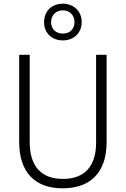

<svg xmlns="http://www.w3.org/2000/svg" viewBox="-20 -1011 682 1041"><path d="M321 -792C379 -792 423 -831 423 -892C423 -951 378 -991 321 -991C262 -991 219 -952 219 -891C219 -830 263 -792 321 -792ZM321 -829C281 -829 257 -855 257 -891C257 -928 283 -955 321 -955C357 -955 384 -929 384 -891C384 -854 359 -829 321 -829ZM558 -240V-714H501V-238C501 -107 436 -41 322 -41C205 -41 141 -107 141 -242V-714H84V-242C84 -78 168 10 320 10C469 10 558 -75 558 -240Z"/></svg>

Font: Noto Sans Gujarati SemiCondensed Light
Style: Regular
Weight: 300
Width: 4
Designer: Jelle Bosma - Monotype Design Team, Universal Thirst
Foundry: Monotype Imaging Inc.
Version: Version 2.106